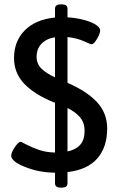

<svg xmlns="http://www.w3.org/2000/svg" viewBox="-20 -782 540 876"><path d="M288 3V54Q288 74 262 74H257Q231 74 231 54V6Q155 5 93 -21Q64 -32 47.5 -45.5Q31 -59 31 -71Q31 -86 47.5 -110.5Q64 -135 74 -135Q77 -135 84 -131Q91 -127 97 -124Q128 -108 159.5 -97.5Q191 -87 231 -86V-313L226 -315Q137 -351 90.5 -400Q44 -449 44 -517Q44 -594 93 -643.5Q142 -693 231 -702V-742Q231 -762 257 -762H262Q288 -762 288 -742V-703Q322 -701 355.5 -693Q389 -685 411 -673Q437 -658 437 -643Q437 -629 422.5 -604.5Q408 -580 398 -580Q394 -580 384 -584.5Q374 -589 365 -593Q332 -608 288 -613V-404Q378 -365 423.5 -315Q469 -265 469 -196Q469 -110 423.5 -58.5Q378 -7 288 3ZM231 -429V-612Q192 -606 169.5 -582.5Q147 -559 147 -523Q147 -491 168.5 -469.5Q190 -448 231 -429ZM366 -185Q366 -222 345.5 -246.5Q325 -271 288 -289V-91Q326 -99 346 -121.5Q366 -144 366 -185Z"/></svg>

Font: Asap-Medium
Style: Regular
Weight: 500
Designer: Pablo Cosgaya
Foundry: Omnibus-Type
Version: Version 2.000; ttfautohint (v1.8)